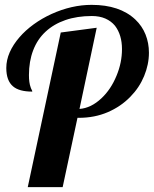

<svg xmlns="http://www.w3.org/2000/svg" viewBox="-20 -770 633 790"><path d="M230 -636.2 377.9 -655.8 307.1 -321.8Q354.5 -325.2 397.5 -365.7Q436.5 -402.3 459.5 -458.5Q481.9 -512.2 481.9 -567.9Q481.9 -626.5 453.1 -664.1Q437.5 -683.1 413.6 -693.6Q389.6 -704.1 357.9 -704.1Q297.4 -704.1 249.3 -687.5Q201.2 -670.9 167.5 -639.6Q133.8 -608.4 116.5 -563Q99.1 -517.6 99.1 -460.9Q99.1 -429.7 106 -411.1Q107.9 -404.8 110.8 -399.9Q112.8 -396.5 112.8 -393.1Q58.6 -393.1 33.7 -414.6Q5.9 -438 5.9 -490.2Q5.9 -522.9 20 -554.9Q34.2 -586.9 60.1 -616.7Q84.5 -645 118.4 -669.7Q152.3 -694.3 191.9 -712.4Q274.9 -750 356.9 -750Q472.7 -750 536.6 -689.9Q564.9 -663.1 578.9 -627.9Q592.8 -592.8 592.8 -553.2Q592.8 -504.9 573 -457Q553.2 -409.2 516.1 -371.6Q477.1 -331.5 423.1 -308.3Q369.1 -285.2 304.2 -285.2H298.8L237.8 0H94.2Z"/></svg>

Font: Pattaya
Style: Regular
Weight: 400
Designer: Pablo Impallari / Thai characters Designed by Thanarat Vachiruckul and Suppakit Chalermlarp
Foundry: Pablo Impallari
Version: Version 2.000